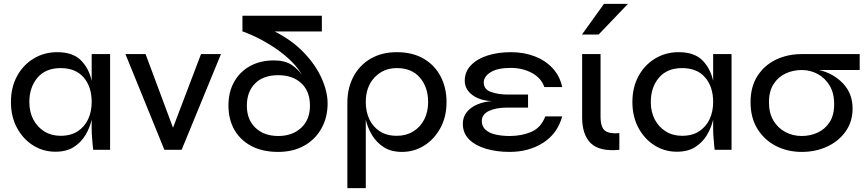

<svg xmlns="http://www.w3.org/2000/svg" viewBox="-20 -781 4502 1001"><path d="M269 10Q205 10 152.5 -23Q100 -56 68.5 -114.5Q37 -173 37 -249Q37 -325 68.5 -383.5Q100 -442 155 -475.5Q210 -509 278 -509Q359 -509 401 -467.5Q443 -426 458 -360V-499H554V0H466Q465 -3 463.5 -21.5Q462 -40 460 -64Q458 -88 458 -109V-157Q448 -114 425 -76Q402 -38 364 -14Q326 10 269 10ZM296 -73Q349 -73 385 -96.5Q421 -120 439.5 -159.5Q458 -199 458 -249Q458 -329 416 -377.5Q374 -426 296 -426Q218 -426 175.5 -376Q133 -326 133 -249Q133 -197 154 -157.5Q175 -118 211.5 -95.5Q248 -73 296 -73Z M1132 -499 927 0H837L634 -499H739L882 -115L1028 -499Z M1430 11Q1350 11 1292 -19Q1234 -49 1202.5 -103.5Q1171 -158 1171 -231Q1171 -301 1200.5 -354Q1230 -407 1283.5 -436.5Q1337 -466 1408 -466Q1465 -466 1500 -443Q1535 -420 1555 -389Q1537 -423 1503 -457.5Q1469 -492 1425.5 -522.5Q1382 -553 1335 -577.5Q1288 -602 1245 -617H1244V-699H1658V-617H1412Q1503 -571 1564.5 -506.5Q1626 -442 1657 -372.5Q1688 -303 1688 -242Q1688 -169 1656 -111.5Q1624 -54 1566 -21.5Q1508 11 1430 11ZM1431 -72Q1504 -72 1550 -114.5Q1596 -157 1596 -230Q1596 -305 1551 -347Q1506 -389 1430 -389Q1353 -389 1310 -346Q1267 -303 1267 -230Q1267 -157 1312 -114.5Q1357 -72 1431 -72Z M2076 11Q2019 11 1981 -13.5Q1943 -38 1920 -76Q1897 -114 1887 -157V200H1791V-246Q1791 -322 1823 -382Q1855 -442 1913 -475.5Q1971 -509 2049 -509Q2130 -509 2188 -475.5Q2246 -442 2277 -383Q2308 -324 2308 -249Q2308 -172 2276 -113.5Q2244 -55 2191.5 -22Q2139 11 2076 11ZM2049 -73Q2097 -73 2134 -95.5Q2171 -118 2191.5 -157.5Q2212 -197 2212 -249Q2212 -326 2169.5 -376Q2127 -426 2049 -426Q1979 -426 1933 -377.5Q1887 -329 1887 -249Q1887 -199 1905.5 -159.5Q1924 -120 1960 -96.5Q1996 -73 2049 -73Z M2637 11Q2569 11 2513.5 -5.5Q2458 -22 2425.5 -54.5Q2393 -87 2393 -136Q2393 -171 2413.5 -196.5Q2434 -222 2468.5 -236.5Q2503 -251 2545 -254Q2483 -256 2443 -285.5Q2403 -315 2403 -360Q2403 -407 2435 -440.5Q2467 -474 2521.5 -491.5Q2576 -509 2644 -509Q2710 -509 2766 -488Q2822 -467 2860.5 -426Q2899 -385 2911 -327H2818Q2802 -374 2753.5 -400.5Q2705 -427 2642 -427Q2574 -427 2538 -404.5Q2502 -382 2502 -351Q2502 -315 2540 -301.5Q2578 -288 2629 -288H2733V-220H2623Q2566 -220 2529 -202.5Q2492 -185 2492 -150Q2492 -121 2512.5 -103.5Q2533 -86 2566 -79Q2599 -72 2637 -72Q2700 -72 2750 -93.5Q2800 -115 2823 -174H2911Q2886 -84 2811.5 -36.5Q2737 11 2637 11Z M3209 0Q3106 10 3060.5 -34Q3015 -78 3015 -169V-499H3111V-173Q3111 -117 3134.5 -99.5Q3158 -82 3209 -87ZM3014 -601 3129 -761H3254L3101 -601Z M3509 10Q3445 10 3392.5 -23Q3340 -56 3308.5 -114.5Q3277 -173 3277 -249Q3277 -325 3308.5 -383.5Q3340 -442 3395 -475.5Q3450 -509 3518 -509Q3599 -509 3641 -467.5Q3683 -426 3698 -360V-499H3794V0H3706Q3705 -3 3703.5 -21.5Q3702 -40 3700 -64Q3698 -88 3698 -109V-157Q3688 -114 3665 -76Q3642 -38 3604 -14Q3566 10 3509 10ZM3536 -73Q3589 -73 3625 -96.5Q3661 -120 3679.5 -159.5Q3698 -199 3698 -249Q3698 -329 3656 -377.5Q3614 -426 3536 -426Q3458 -426 3415.5 -376Q3373 -326 3373 -249Q3373 -197 3394 -157.5Q3415 -118 3451.5 -95.5Q3488 -73 3536 -73Z M4160 11Q4086 11 4025.5 -20Q3965 -51 3929 -109Q3893 -167 3893 -248Q3893 -329 3929 -385Q3965 -441 4025.5 -470Q4086 -499 4160 -499H4462V-416H4251Q4326 -398 4375.5 -345.5Q4425 -293 4425 -215Q4425 -147 4389 -96Q4353 -45 4293 -17Q4233 11 4160 11ZM4160 -72Q4205 -72 4243.5 -90Q4282 -108 4305.5 -144.5Q4329 -181 4329 -238Q4329 -295 4305.5 -334.5Q4282 -374 4243.5 -395Q4205 -416 4160 -416Q4115 -416 4076 -398Q4037 -380 4013 -342.5Q3989 -305 3989 -248Q3989 -191 4012.5 -152Q4036 -113 4075 -92.5Q4114 -72 4160 -72Z"/></svg>

Font: Syne Medium
Style: Regular
Weight: 500
Designer: Lucas Descroix
Foundry: Bonjour Monde
Version: Version 2.200; ttfautohint (v1.8.4)